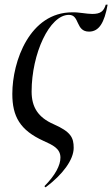

<svg xmlns="http://www.w3.org/2000/svg" viewBox="-20 -597 483 826"><path d="M33 -193C33 -96 66 -37 167 9C207 27 240 42 240 81C240 114 218 157 171 204L176 209C250 154 297 90 297 39C297 -5 285 -30 210 -63C144 -92 116 -136 116 -203C116 -366 193 -533 276 -533C324 -534 304 -461 363 -461C406 -461 429 -499 443 -577H435C426 -548 412 -537 377 -537C352 -537 318 -545 291 -544C108 -544 33 -334 33 -193Z"/></svg>

Font: Noto Serif Display ExtraCondensed Medium
Style: Italic
Weight: 500
Width: 2
Italic angle: -12°
Designer: Monotype Design Team
Foundry: Monotype Imaging Inc.
Version: Version 2.009